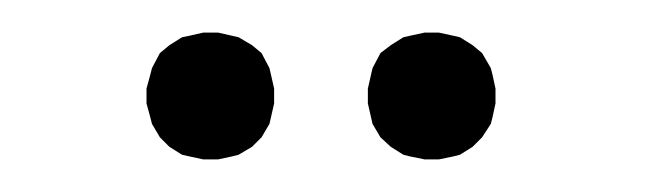

<svg xmlns="http://www.w3.org/2000/svg" viewBox="-20 -591 401 119"><path d="M70.8 -526.9V-536.1L73.2 -544.9L74.2 -548.8L79.1 -558.1L85 -563L92.8 -567.9L97.2 -568.8L106 -570.8H115.2L124 -568.8L127.9 -567.9L136.2 -563L142.1 -558.1L147 -548.8L147.9 -544.9L149.9 -536.1V-526.9L147.9 -518.1L147 -514.2L142.1 -505.9L136.2 -500L127.9 -495.1L124 -494.1L115.2 -492.2H106L97.2 -494.1L92.8 -495.1L85 -500L79.1 -505.9L74.2 -514.2L73.2 -518.1ZM208 -526.9V-536.1L210 -544.9L210.9 -548.8L215.8 -558.1L222.2 -563L230 -567.9L233.9 -568.8L243.2 -570.8H252L261.2 -568.8L265.1 -567.9L272.9 -563L278.8 -558.1L284.2 -548.8L285.2 -544.9L287.1 -536.1V-526.9L285.2 -518.1L284.2 -514.2L278.8 -505.9L272.9 -500L265.1 -495.1L261.2 -494.1L252 -492.2H243.2L233.9 -494.1L230 -495.1L222.2 -500L215.8 -505.9L210.9 -514.2L210 -518.1Z"/></svg>

Font: Petahja
Style: Regular
Weight: 400
Designer: T. Christopher White
Version: Version 1.1